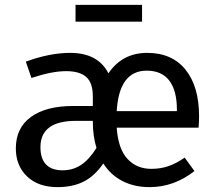

<svg xmlns="http://www.w3.org/2000/svg" viewBox="-20 -756 888 788"><path d="M795 -232H459Q465 -145 503 -104Q541 -63 601 -63Q639 -63 671 -74Q703 -85 738 -109L778 -54Q694 12 594 12Q531 12 482.5 -13Q434 -38 404 -85Q368 -33 323 -10.5Q278 12 216 12Q137 12 91 -32Q45 -76 45 -147Q45 -231 107 -276Q169 -321 280 -321H361V-360Q361 -416 334 -440Q307 -464 251 -464Q193 -464 109 -436L86 -503Q184 -539 268 -539Q382 -539 425 -455Q482 -539 584 -539Q686 -539 741.5 -470Q797 -401 797 -279Q797 -256 795 -232ZM706 -306Q706 -384 675 -425Q644 -466 582 -466Q469 -466 459 -300H706ZM376 -149Q361 -197 361 -257V-260H292Q146 -260 146 -152Q146 -105 169 -81Q192 -57 237 -57Q279 -57 312.5 -79Q346 -101 376 -149ZM290 -667V-736H563V-667Z"/></svg>

Font: Fira GO
Style: Regular
Weight: 400
Designer: Carrois Corporate
Foundry: Carrois Corporate GbR
Version: Version 0.300